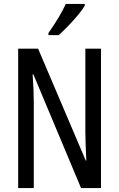

<svg xmlns="http://www.w3.org/2000/svg" viewBox="-20 -963 609 983"><path d="M497 0H395L151 -582H147Q153 -500 153 -438V0H73V-714H175L419 -141H422Q420 -185 418.5 -221.5Q417 -258 417 -286V-714H497ZM414 -934Q402 -913 378 -884.5Q354 -856 327.5 -828.5Q301 -801 280 -783H228V-794Q286 -876 317 -943H414Z"/></svg>

Font: Noto Sans Bengali UI ExtraCondensed
Style: Regular
Weight: 400
Width: 2
Designer: Jelle Bosma - Monotype Design Team
Foundry: Monotype Imaging Inc.
Version: Version 2.003; ttfautohint (v1.8.4.7-5d5b)